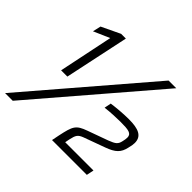

<svg xmlns="http://www.w3.org/2000/svg" viewBox="-178 -874 1061 1061"><g transform="rotate(45 352.0 -344.0)"><path d="M576 -688 -14 0H46L636 -688ZM182 -626 116 -308H165L245 -685H208L99 -633L88 -585ZM362 -45 353 0H625L634 -43H413L418 -69C427 -111 434 -121 464 -133L590 -179C648 -200 671 -222 681 -269C686 -287 688 -301 688 -312C688 -365 647 -382 572 -382C529 -382 474 -377 440 -372L432 -332C472 -337 522 -339 550 -339C612 -339 638 -335 638 -304C638 -296 636 -282 633 -271C627 -243 616 -234 574 -218L455 -175C388 -151 381 -134 362 -45Z"/></g></svg>

Font: Saira UNSAM Light Italic
Style: Regular
Weight: 300
Italic angle: -12°
Designer: Hector Gatti with collaboration of the Omnibus-Type team
Foundry: Omnibus-Type
Version: Version 0.072;PS 000.072;hotconv 1.0.88;makeotf.lib2.5.64775